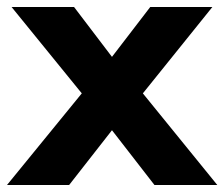

<svg xmlns="http://www.w3.org/2000/svg" viewBox="-34 -527 639 547"><path d="M-14 0 199 -261 -1 -507H177L285 -365L394 -507H571L373 -261L585 0H406L285 -156L163 0Z"/></svg>

Font: Mulish ExtraBold
Style: Regular
Weight: 800
Designer: Vernon Adams
Foundry: Vernon Adams
Version: Version 3.603; ttfautohint (v1.8.3)